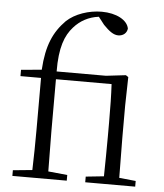

<svg xmlns="http://www.w3.org/2000/svg" viewBox="-56 -862 779 911"><g transform="rotate(5 333.5 -406.5)"><path d="M468 0H622V-27L543 -35L541 -227V-379L544 -515L532 -523L438 -512H203C202 -626 225 -685 262 -726C292 -760 332 -782 380 -788L408 -752C436 -723 457 -708 479 -708C504 -708 520 -724 522 -744C515 -784 462 -813 392 -813C331 -813 265 -791 225 -753C170 -697 139 -632 132 -514L34 -505V-475H132V-227C132 -164 131 -99 129 -36L37 -27V0H296V-27L205 -36L203 -227V-475H468C471 -421 472 -366 472 -291V-227C472 -173 471 -91 470 -36L384 -27V0Z"/></g></svg>

Font: Noto Serif HK Light
Style: Regular
Weight: 300
Designer: Ryoko NISHIZUKA 西塚涼子 (kana & ideographs); Frank Grießhammer (Latin, Greek & Cyrillic); Wenlong ZHANG 张文龙 (bopomofo); San
Foundry: Adobe
Version: Version 2.001;hotconv 1.1.0;makeotfexe 2.6.0